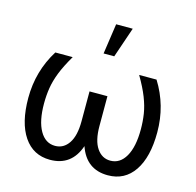

<svg xmlns="http://www.w3.org/2000/svg" viewBox="-112 -889 1035 1015"><g transform="rotate(15 405.5 -381.5)"><path d="M434.7 -606.5H376.4L400.6 -772.7H491.5ZM563.9 9.9Q445.7 9.9 405.5 -107.2Q365.4 9.9 247.2 9.9Q155.2 9.9 103.9 -65.7Q52.6 -141.3 52.6 -277Q52.6 -424 128.6 -545.5H223.7Q189.3 -486.9 171.3 -441.1Q153.4 -395.2 147 -354.4Q140.6 -313.6 140.6 -269.9Q140.6 -174 171 -121.1Q201.3 -68.2 254.3 -68.2Q300.8 -68.2 328.7 -109.6Q356.5 -150.9 356.5 -230.1V-393.5H454.5V-230.1Q454.5 -150.9 482.6 -109.6Q510.7 -68.2 556.8 -68.2Q609.7 -68.2 640.1 -121.1Q670.5 -174 670.5 -269.9Q670.5 -313.6 664.1 -354.4Q657.7 -395.2 639.7 -441.1Q621.8 -486.9 587.4 -545.5H682.5Q758.5 -424 758.5 -277Q758.5 -141.3 707.4 -65.7Q656.2 9.9 563.9 9.9Z"/></g></svg>

Font: Linik Sans
Style: Regular
Weight: 400
Designer: Rasmus Andersson (font), Marc Monis (original base), Kil Hyung-jin (Pretendard portions), Cristiano Sobral (main changes
Foundry: rsms
Version: Version 3.018;May 31, 2022;FontCreator 14.0.0.2814 64-bit; t